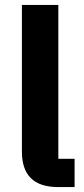

<svg xmlns="http://www.w3.org/2000/svg" viewBox="-20 -760 343 780"><path d="M283 0V-115H217V-740H69V-144C69 -51 115 0 216 0Z"/></svg>

Font: IBM Plex Sans Thai Looped
Style: Bold
Weight: 700
Designer: Mike Abbink, Paul van der Laan, Pieter van Rosmalen, Ben Mitchell, Mark Frömberg
Foundry: Bold Monday
Version: Version 1.1